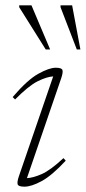

<svg xmlns="http://www.w3.org/2000/svg" viewBox="-20 -690 322 720"><path d="M51 -29.5 179.5 -403.5Q155 -402 121.2 -385.2Q87.5 -368.5 36.5 -317L27.5 -326Q82.5 -390.5 123.5 -413.2Q164.5 -436 189 -436Q211.5 -436 214.2 -427.2Q217 -418.5 209.5 -396.5L81 -22Q104 -23 136.5 -37.2Q169 -51.5 218 -97L226.5 -87.5Q175 -32 136.5 -11Q98 10 71.5 10Q49 10 46.2 1.2Q43.5 -7.5 51 -29.5ZM168 -504.5H151.5L52 -663V-670H98ZM281.5 -504.5H268L207 -663V-670H250.5Z"/></svg>

Font: Newsreader 16pt ExtraLight
Style: Italic
Weight: 275
Italic angle: -17°
Designer: Hugues Gentile
Foundry: Production Type
Version: Version 1.003; ttfautohint (v1.8.3)